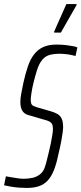

<svg xmlns="http://www.w3.org/2000/svg" viewBox="-38 -915 400 943"><path d="M93 8Q75 8 54.5 6.5Q34 5 14.5 1.5Q-5 -2 -18 -5L-9 -49Q4 -47 20 -44Q36 -41 51.5 -39Q67 -37 79 -37Q100 -37 121.5 -41.5Q143 -46 160.5 -60.5Q178 -75 185 -103Q188 -111 192 -128Q196 -145 201.5 -166.5Q207 -188 211.5 -210.5Q216 -233 219 -252Q222 -271 222 -282Q222 -297 217.5 -305.5Q213 -314 203 -319Q193 -324 176 -328L101 -350Q82 -355 72 -370.5Q62 -386 62 -415Q62 -432 66.5 -456Q71 -480 77 -509Q87 -554 99 -589Q111 -624 129 -647.5Q147 -671 173.5 -683.5Q200 -696 238 -696Q265 -696 286 -693.5Q307 -691 322 -688Q337 -685 342 -682L333 -640Q326 -642 312 -645Q298 -648 282.5 -649.5Q267 -651 252 -651Q228 -651 210.5 -646.5Q193 -642 181.5 -633Q170 -624 162 -611Q151 -594 142.5 -566.5Q134 -539 127 -510.5Q120 -482 116.5 -458.5Q113 -435 113 -426Q113 -405 120 -399Q127 -393 144 -388L213 -368Q230 -363 243.5 -355.5Q257 -348 264.5 -333Q272 -318 272 -289Q272 -281 270 -265.5Q268 -250 263 -222.5Q258 -195 247 -149Q238 -106 225.5 -76Q213 -46 195.5 -27.5Q178 -9 153.5 -0.5Q129 8 93 8ZM228 -755V-760L288 -895H338V-890L261 -755Z"/></svg>

Font: Saira UltraCondensed Light
Style: Italic
Weight: 300
Width: 1
Italic angle: -12°
Designer: Hector Gatti with collaboration of the Omnibus-Type team
Foundry: Omnibus-Type
Version: Version 1.101